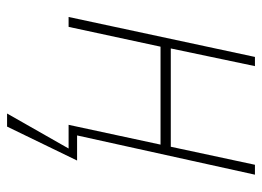

<svg xmlns="http://www.w3.org/2000/svg" viewBox="-119 -448 741 543"><g transform="rotate(90 251.5 -176.5)"><path d="M301 174 400 0H333L389 -260H112L56 0H28L141 -527H167L117 -289H395L446 -527H474L363 -24H434L338 174Z"/></g></svg>

Font: Noto Sans SemiCondensed Thin
Style: Italic
Weight: 100
Width: 4
Italic angle: -12°
Designer: Monotype Design Team
Foundry: Monotype Imaging Inc.
Version: Version 2.013; ttfautohint (v1.8.4.7-5d5b)